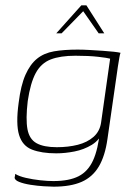

<svg xmlns="http://www.w3.org/2000/svg" viewBox="-20 -588 507 720"><path d="M181 112Q169 112 144.5 110.5Q120 109 94.5 105Q69 101 51.5 94Q34 87 35 77Q36 74 36.5 70Q37 66 37 64Q51 73 77 79Q103 85 131 88Q159 91 180 91Q239 91 274.5 73Q310 55 329 13.5Q348 -28 355 -98L369 -99Q354 -63 324.5 -45Q295 -27 259.5 -20Q224 -13 191 -13Q136 -13 100 -27Q64 -41 51.5 -82Q39 -123 50 -203Q58 -268 75.5 -307.5Q93 -347 119 -368Q145 -389 182.5 -395.5Q220 -402 271 -402Q292 -402 317 -400.5Q342 -399 365.5 -397.5Q389 -396 406.5 -394Q424 -392 432 -390Q430 -386 427.5 -371.5Q425 -357 422 -338Q419 -319 417 -303L383 -67Q374 -3 350.5 36.5Q327 76 286 94Q245 112 181 112ZM193 -36Q236 -36 271.5 -45Q307 -54 330.5 -74.5Q354 -95 359 -128L393 -368Q383 -371 348 -375Q313 -379 263 -379Q206 -379 170 -365Q134 -351 114 -314Q94 -277 84 -209Q76 -141 83 -103.5Q90 -66 117 -51Q144 -36 193 -36ZM191 -463 285 -568H304L371 -463H350L292 -546L211 -463Z"/></svg>

Font: Genos Thin ExtraLight
Style: Italic
Weight: 250
Italic angle: -8°
Version: Version 1.010